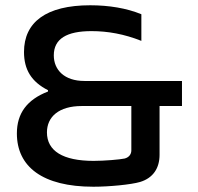

<svg xmlns="http://www.w3.org/2000/svg" viewBox="-20 -699 749 728"><path d="M290 -297H478V-129C478 -116 471 -103 453 -98C435 -94 375 -89 335 -89C218 -89 158 -127 158 -197C158 -256 203 -297 290 -297ZM44 -193C44 -67 141 9 334 9C394 9 477 1 511 -9C561 -24 585 -62 585 -112V-297H670V-392H300C224 -392 184 -434 184 -489C184 -552 233 -581 327 -581C388 -581 451 -570 516 -544V-645C460 -668 393 -679 322 -679C155 -679 71 -615 71 -502C71 -435 99 -389 162 -357V-352C82 -321 44 -269 44 -193Z"/></svg>

Font: LT Wave Text Medium
Style: Regular
Weight: 500
Designer: Daniel Lyons
Version: Version 2.5 (Glyphs App)